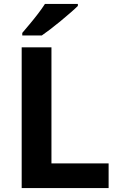

<svg xmlns="http://www.w3.org/2000/svg" viewBox="-20 -954 605 974"><path d="M90 0V-714H241V-125H531V0ZM375 -924Q361 -910 338 -890Q315 -870 288.5 -848Q262 -826 236.5 -806.5Q211 -787 192 -774H93V-787Q109 -806 130.5 -831.5Q152 -857 173 -884.5Q194 -912 208 -934H375Z"/></svg>

Font: Noto Sans Bassa Vah
Style: Regular
Weight: 400
Designer: Monotype Design Team
Foundry: Monotype Imaging Inc.
Version: Version 2.002